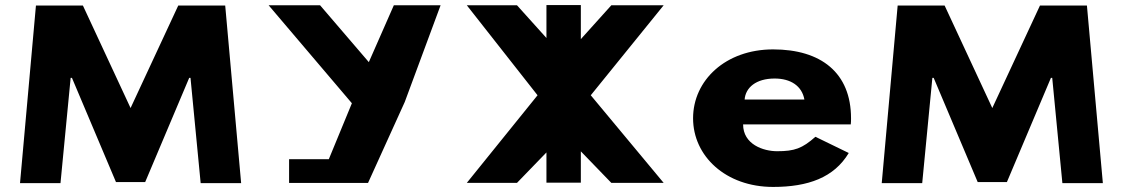

<svg xmlns="http://www.w3.org/2000/svg" viewBox="-20 -723 4433 758"><path d="M772.2 0.1H932L869.1 -701.1H683.7L495.5 -296.5L307.3 -701.1H121.9L59 0.1H218.8L258.9 -415.5H264.1L437.9 -4.1H553.1L726.9 -415.5H732.1Z M1040.6 -702.1 1369.2 -315.4 1278.1 -94.4H1121.3V-0.9H1239.6H1433L1578 -320.5L1719.4 -702.1H1534.8L1436.1 -477.7L1243.7 -702.1Z M2600.1 -1 2312.3 -346.9 2600.1 -702.2H2393.5L2273.1 -568.5V-703H2137.3V-573L2021 -702.2H1822.9L2102.2 -346.9L1822.9 -1H2021L2137.3 -121.2V-1.8H2273.1V-125.5L2393.5 -1Z M3338.8 -232C3339.8 -238 3339.8 -249 3339.8 -256C3339.8 -436 3220.8 -528 3032.2 -528C2844.7 -528 2716.2 -406 2716.2 -256C2716.2 -107 2844.7 15 3032.2 15C3170.2 15 3272.8 -22 3330.8 -119L3199.2 -183C3147.2 -137 3116.9 -126 3048 -126C2993.5 -126 2913.7 -153 2913.7 -232ZM2919.7 -330C2923.3 -377 2964.5 -413 3038.3 -413C3101.2 -413 3146 -384 3155.7 -330Z M4174.2 0.1H4334L4271.1 -701.1H4085.7L3897.5 -296.5L3709.3 -701.1H3523.9L3461 0.1H3620.8L3660.9 -415.5H3666.1L3839.9 -4.1H3955.1L4128.9 -415.5H4134.1Z"/></svg>

Font: Hussar
Style: BdSuprExt
Weight: 700
Foundry: Cannot Into Space Fonts
Version: Version 2.00